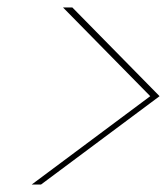

<svg xmlns="http://www.w3.org/2000/svg" viewBox="-20 -638 448 515"><path d="M149 -618H174L408 -380L90 -143H65L383 -380Z"/></svg>

Font: Fz Poppins Thin
Style: Italic
Weight: 100
Italic angle: -10°
Designer: Ninad Kale (Devanagari), Jonny Pinhorn (Latin)
Foundry: Indian Type Foundry
Version: Vit hóa bi Vntype.Com & FontZin.Com